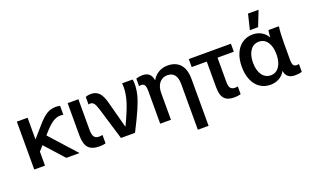

<svg xmlns="http://www.w3.org/2000/svg" viewBox="-94 -1230 3114 1914"><g transform="rotate(-20 1463.0 -273.5)"><path d="M230 -200 184 -149V0H70V-508H184V-280H186L285 -393Q345 -463 388.5 -488.5Q432 -514 487 -514Q505 -514 529 -508V-413Q518 -417 499 -417Q456 -417 414.5 -389.5Q373 -362 313 -293L300 -278L550 0H410Z M791 -87Q812 -87 827 -92V-2Q800 6 762 6Q681 6 645 -34Q609 -74 609 -166V-508H723V-184Q723 -132 738.5 -109.5Q754 -87 791 -87Z M995 -370 1069 -92H1071Q1139 -234 1164 -316Q1189 -398 1189 -469Q1189 -490 1186 -508H1298Q1303 -489 1303 -463Q1303 -406 1289.5 -349.5Q1276 -293 1241.5 -213Q1207 -133 1139 0H990L888 -337Q872 -389 857.5 -408Q843 -427 819 -427Q808 -427 800 -424V-504Q824 -515 858 -515Q910 -515 942.5 -481.5Q975 -448 995 -370Z M1852 -310V185H1738V-298Q1738 -430 1636 -430Q1585 -430 1552.5 -391Q1520 -352 1520 -283V0H1406V-348Q1406 -392 1395 -409.5Q1384 -427 1360 -427Q1346 -427 1336 -424V-504Q1369 -515 1403 -515Q1447 -515 1472.5 -494Q1498 -473 1506 -426H1508Q1534 -471 1576.5 -495.5Q1619 -520 1672 -520Q1758 -520 1805 -467Q1852 -414 1852 -310Z M2168 -423V-165Q2168 -118 2183.5 -99.5Q2199 -81 2231 -81Q2249 -81 2260 -85V-2Q2228 7 2190 7Q2121 7 2087.5 -29Q2054 -65 2054 -151V-423H1894V-508H2341V-423Z M2729 -434H2731Q2733 -474 2739 -508H2850Q2840 -436 2840 -328V-156Q2840 -115 2850.5 -99Q2861 -83 2885 -83Q2897 -83 2909 -86V-3Q2879 7 2837 7Q2791 7 2765 -13Q2739 -33 2732 -75H2730Q2708 -34 2666.5 -11Q2625 12 2575 12Q2511 12 2463.5 -20.5Q2416 -53 2390 -113.5Q2364 -174 2364 -254Q2364 -334 2390 -394.5Q2416 -455 2464 -488Q2512 -521 2576 -521Q2625 -521 2666 -498Q2707 -475 2729 -434ZM2609 -76Q2665 -76 2698.5 -124Q2732 -172 2732 -254Q2732 -337 2698.5 -384.5Q2665 -432 2609 -432Q2551 -432 2517 -383.5Q2483 -335 2483 -254Q2483 -173 2517 -124.5Q2551 -76 2609 -76ZM2565 -570 2604 -732H2716L2652 -570Z"/></g></svg>

Font: CST
Style: Medium
Weight: 500
Version: Version 1.00